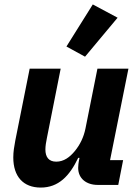

<svg xmlns="http://www.w3.org/2000/svg" viewBox="-20 -835 622 867"><path d="M511 -755 399 -815 280 -625 364 -579ZM114 -525 49 -200C44 -173 40 -150 40 -124C40 -38 85 12 164 12C244 12 294 -40 333 -122H339L336 -107C335 -102 333 -88 333 -77C333 -28 371 0 421 0H514L536 -112H477L560 -525H420L366 -255C358 -215 341 -181 318 -153C295 -125 268 -105 234 -105C200 -105 185 -126 185 -160C185 -175 188 -194 192 -213L254 -525Z"/></svg>

Font: LVC Sans
Style: Bold Italic
Weight: 700
Italic angle: -11.31°
Designer: Mike Abbink, Paul van der Laan, Pieter van Rosmalen
Foundry: Bold Monday
Version: Version 3.0